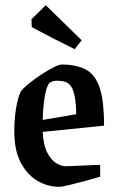

<svg xmlns="http://www.w3.org/2000/svg" viewBox="-20 -708 452 738"><path d="M365 -29Q343 -22 309.5 -13Q276 -4 247 3Q218 10 208 10Q162 10 123 -13.5Q84 -37 59.5 -83.5Q35 -130 35 -202Q35 -251 42 -293Q49 -335 60 -356Q68 -368 89.5 -385.5Q111 -403 136.5 -420Q162 -437 184.5 -448.5Q207 -460 217 -460Q272 -460 308.5 -441.5Q345 -423 362.5 -372.5Q380 -322 380 -225L144 -201Q147 -148 162.5 -119.5Q178 -91 197.5 -80Q217 -69 231 -69Q236 -69 261 -70Q286 -71 316 -72.5Q346 -74 365 -74ZM174 -392Q162 -386 154 -347.5Q146 -309 144 -247L273 -269Q273 -327 260.5 -361.5Q248 -396 211 -397Q203 -398 193.5 -397.5Q184 -397 174 -392ZM267 -519Q226 -539 181.5 -562Q137 -585 102 -604L101 -634L156 -688L294 -553Z"/></svg>

Font: Grenze Gotisch Medium
Style: Regular
Weight: 500
Designer: Renata Polastri
Foundry: Omnibus-Type
Version: Version 1.001